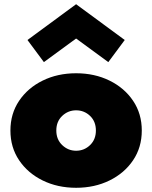

<svg xmlns="http://www.w3.org/2000/svg" viewBox="-20 -876 723 912"><path d="M341.5 16Q429.5 16 500.2 -18.8Q571 -53.5 612.2 -114.8Q653.5 -176 653.5 -256Q653.5 -336 612.2 -397.2Q571 -458.5 500.2 -493.2Q429.5 -528 341.5 -528Q253.5 -528 182.8 -493.2Q112 -458.5 70.8 -397.2Q29.5 -336 29.5 -256Q29.5 -176 70.8 -114.8Q112 -53.5 182.8 -18.8Q253.5 16 341.5 16ZM341.5 -160Q303.5 -160 275.5 -186.8Q247.5 -213.5 247.5 -256Q247.5 -299 275.5 -325.5Q303.5 -352 341.5 -352Q380 -352 407.8 -325.5Q435.5 -299 435.5 -256Q435.5 -213.5 407.8 -186.8Q380 -160 341.5 -160ZM188.5 -581 341.5 -693 494.5 -581 572.5 -686 341.5 -856 110.5 -686Z"/></svg>

Font: Spartan Black
Style: Regular
Weight: 900
Designer: Matt Bailey, Mirko Velimirovic
Foundry: Matt Bailey
Version: Version 1.003; ttfautohint (v1.8.3)